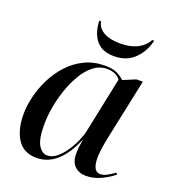

<svg xmlns="http://www.w3.org/2000/svg" viewBox="-137 -854 872 969"><g transform="rotate(20 298.5 -369.5)"><path d="M168 10Q99 10 65.5 -41.5Q32 -93 32 -175Q32 -221 44.5 -272Q57 -323 81.5 -371.5Q106 -420 142.5 -459.5Q179 -499 227.5 -522.5Q276 -546 336 -546Q376 -546 399.5 -535Q423 -524 441 -507L508 -535H542L473 -208Q470 -195 466.5 -175Q463 -155 460.5 -133.5Q458 -112 458 -98Q458 -23 498 -23Q516 -23 534.5 -33Q553 -43 574 -58L580 -50Q556 -29 516 -9.5Q476 10 434 10Q396 10 373 -12.5Q350 -35 350 -77Q350 -99 352 -116.5Q354 -134 358 -156H357Q288 10 168 10ZM215 -20Q241 -20 265 -39.5Q289 -59 309 -88.5Q329 -118 343 -150.5Q357 -183 362 -209L423 -502Q413 -518 393.5 -526Q374 -534 352 -534Q312 -534 280 -509.5Q248 -485 223.5 -444Q199 -403 182 -353.5Q165 -304 156.5 -254.5Q148 -205 148 -163Q148 -84 167.5 -52Q187 -20 215 -20ZM360 -606Q297 -606 265 -643.5Q233 -681 230 -749H240Q246 -714 279.5 -695.5Q313 -677 367 -677Q475 -677 515 -749H525Q512 -690 470.5 -648Q429 -606 360 -606Z"/></g></svg>

Font: Noto Serif Display Medium
Style: Italic
Weight: 500
Italic angle: -12°
Designer: Monotype Design Team
Foundry: Monotype Imaging Inc.
Version: Version 2.009